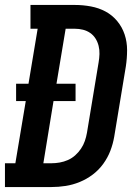

<svg xmlns="http://www.w3.org/2000/svg" viewBox="-39 -755 559 775"><path d="M-19 0V-96H23L65 -347H26V-417H76L113 -639H84V-735H263Q296 -735 328 -729Q360 -723 387 -708.5Q414 -694 434 -670Q454 -646 464 -616Q474 -586 474 -553Q474 -520 469 -487L422 -203Q417 -174 406.5 -146.5Q396 -119 378 -94Q360 -69 335.5 -50.5Q311 -32 283 -20.5Q255 -9 226 -4.5Q197 0 168 0ZM136 -96H168Q185 -96 202 -99Q219 -102 235 -109Q251 -116 264.5 -128Q278 -140 288 -155Q298 -170 303.5 -186Q309 -202 312 -219L359 -503Q362 -520 362.5 -537Q363 -554 359 -570Q355 -586 346.5 -599.5Q338 -613 325 -622Q312 -631 296 -635Q280 -639 263 -639H226L189 -417H266V-347H177Z"/></svg>

Font: Iosevka Curly Slab Oblique
Style: Bold
Weight: 700
Italic angle: -9°
Monospace: yes
Designer: Belleve Invis
Foundry: Belleve Invis
Version: Version 11.1.0; ttfautohint (v1.8.3)